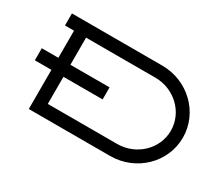

<svg xmlns="http://www.w3.org/2000/svg" viewBox="-106 -852 1273 1104"><g transform="rotate(30 530.0 -300.0)"><path d="M160 -520V-340H50V-260H160V0H700C871.1 0 1010 -134.4 1010 -300C1010 -465.6 871.1 -600 700 -600H100V-520ZM240 -520H700C827 -520 930 -421.4 930 -300C930 -178.6 827 -80 700 -80H240V-260H500V-340H240Z"/></g></svg>

Font: KetosagCBd
Style: Regular
Weight: 500
Designer: gluk
Foundry: gluk
Version: Version 00.0024